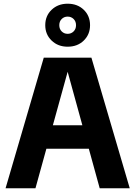

<svg xmlns="http://www.w3.org/2000/svg" viewBox="-20 -1016 730 1036"><path d="M10 0 216.2 -705H473.2L680.1 0H518L345 -628.7L171.3 0ZM181.3 -213.6V-340H508V-213.6ZM345 -764Q292.8 -764 258.5 -797.1Q224.2 -830.2 224.2 -880Q224.2 -930.5 258.5 -963.2Q292.8 -996 345 -996Q398 -996 431.9 -963.2Q465.9 -930.5 465.9 -880Q465.9 -830.2 431.9 -797.1Q398 -764 345 -764ZM345 -833.5Q364 -833.5 377.1 -846.4Q390.2 -859.3 390.2 -880Q390.2 -900.7 377.1 -913.6Q364 -926.4 345 -926.4Q326.1 -926.4 313 -913.6Q299.9 -900.7 299.9 -880Q299.9 -859.3 313 -846.4Q326.1 -833.5 345 -833.5Z"/></svg>

Font: TikTok Sans Light
Style: Regular
Weight: 300
Version: Version 4.000